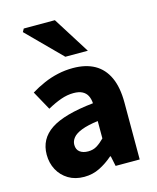

<svg xmlns="http://www.w3.org/2000/svg" viewBox="-115 -833 756 924"><g transform="rotate(-15 263.5 -370.5)"><path d="M189.7 12Q144.6 12 111.4 -8.1Q78.2 -28.2 60 -62.1Q41.9 -96 41.9 -137.5Q41.9 -216.1 108 -260Q174.1 -304 321.1 -319.5Q319.7 -341.2 311.6 -357.3Q303.4 -373.4 286.6 -382.2Q269.8 -391 242.8 -391Q211.6 -391 179.7 -379.7Q147.7 -368.4 111.5 -348.3L59.3 -442.9Q90.9 -462.3 125.1 -477.1Q159.3 -492 195.8 -500Q232.2 -508.1 271.2 -508.1Q334.8 -508.1 378.7 -483.5Q422.5 -458.8 445.4 -409.3Q468.4 -359.7 468.4 -283.6V0H348.4L337.8 -50.8H334.1Q303 -23.5 267.5 -5.8Q232.1 12 189.7 12ZM239.6 -101.6Q264.5 -101.6 283.3 -113.2Q302 -124.8 321.1 -144.3V-230.9Q269 -223.8 238.8 -212Q208.6 -200.2 195.6 -184.1Q182.5 -168.1 182.5 -149.3Q182.5 -125.6 198.1 -113.6Q213.7 -101.6 239.6 -101.6ZM250.6 -570 83.9 -737.5 92.5 -753H247.5L362.8 -570Z"/></g></svg>

Font: Mada
Style: Regular
Weight: 400
Designer: Khaled Hosny
Version: Version 1.5